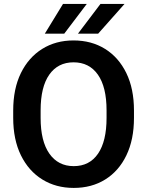

<svg xmlns="http://www.w3.org/2000/svg" viewBox="-20 -921 729 951"><path d="M643.6 -373.5V-336.9Q643.6 -229.5 606 -151.6Q568.4 -73.7 501.2 -32Q434.1 9.8 345.2 9.8Q257.3 9.8 189.7 -32Q122.1 -73.7 83.7 -151.6Q45.4 -229.5 45.4 -336.9V-373.5Q45.4 -481.4 83.5 -559.1Q121.6 -636.7 189 -678.7Q256.3 -720.7 344.2 -720.7Q433.1 -720.7 500.5 -678.7Q567.9 -636.7 605.7 -559.1Q643.6 -481.4 643.6 -373.5ZM507.8 -336.9V-374.5Q507.8 -490.2 464.8 -551.3Q421.9 -612.3 344.2 -612.3Q267.1 -612.3 224.1 -551.3Q181.2 -490.2 181.2 -374.5V-336.9Q181.2 -221.7 224.6 -159.9Q268.1 -98.1 345.2 -98.1Q423.3 -98.1 465.6 -159.9Q507.8 -221.7 507.8 -336.9ZM366.2 -754.4 477.5 -901.4H596.7L466.3 -754.4ZM202.1 -754.4 292 -901.4H409.7L298.3 -754.4Z"/></svg>

Font: Vazirmatn RD FD SemiBold
Style: Regular
Weight: 600
Designer: Saber Rastikerdar
Foundry: Saber Rastikerdar
Version: Version 33.003